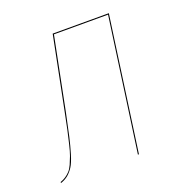

<svg xmlns="http://www.w3.org/2000/svg" viewBox="-101 -605 658 695"><g transform="rotate(-20 228.5 -257.5)"><path d="M391.6 -517.1 319.3 0H315.4L387.2 -513.2H178.7L123.5 -236.3Q111.3 -177.2 104 -145.3Q96.7 -113.3 87.6 -83.5Q78.6 -53.7 69.3 -39.3Q60.1 -24.9 48.1 -14.6Q36.1 -4.4 18.6 1.5V-2.4Q30.8 -6.8 39.8 -12.9Q48.8 -19 56.4 -27.1Q64 -35.2 70.6 -49.8Q77.1 -64.5 82.5 -79.1Q87.9 -93.8 94.2 -120.1Q100.6 -146.5 106 -171.4Q111.3 -196.3 119.6 -237.8L175.3 -517.1Z"/></g></svg>

Font: Fira Sans Compressed Four
Style: Italic
Weight: 100
Width: 3
Italic angle: -8°
Designer: Carrois Corporate & Edenspiekermann AG
Foundry: Carrois Corporate GbR & Edenspiekermann AG
Version: Version 4.203;PS 004.203;hotconv 1.0.88;makeotf.lib2.5.64775